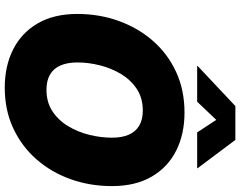

<svg xmlns="http://www.w3.org/2000/svg" viewBox="-120 -870 1001 800"><g transform="rotate(90 380.0 -469.5)"><path d="M344.7 10.7Q254.9 10.7 185.5 -24.2Q116.2 -59.1 76.9 -126.7Q37.6 -194.3 37.6 -291.5Q37.6 -382.3 66.4 -463.1Q95.2 -543.9 149.2 -606Q203.1 -668 278.8 -703.1Q354.5 -738.3 448.7 -738.3Q538.1 -738.3 607.2 -703.6Q676.3 -668.9 715.6 -601.3Q754.9 -533.7 754.9 -436Q754.9 -343.8 725.8 -262.9Q696.8 -182.1 642.6 -120.6Q588.4 -59.1 512.9 -24.2Q437.5 10.7 344.7 10.7ZM353.5 -163.1Q405.3 -163.1 443.1 -188Q481 -212.9 505.4 -253.7Q529.8 -294.4 541.5 -342.3Q553.2 -390.1 553.2 -436Q553.2 -478 540.5 -506.6Q527.8 -535.2 502.7 -549.8Q477.5 -564.5 439.9 -564.5Q388.2 -564.5 350.3 -539.6Q312.5 -514.6 288.1 -474.1Q263.7 -433.6 251.7 -385.7Q239.7 -337.9 239.7 -292Q239.7 -250 252.4 -221.2Q265.1 -192.4 290.5 -177.7Q315.9 -163.1 353.5 -163.1ZM403.3 -791H253.9L254.4 -793L421.4 -950.2H562.5L680.2 -793V-791H531.2L479 -870.6Z"/></g></svg>

Font: Inter 24pt Black
Style: Italic
Weight: 900
Italic angle: -9.3988°
Designer: Rasmus Andersson
Foundry: rsms
Version: Version 4.001;git-66647c0bb